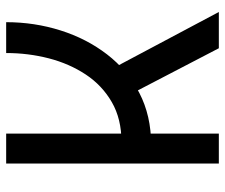

<svg xmlns="http://www.w3.org/2000/svg" viewBox="-74 -660 733 626"><g transform="rotate(-90 293.0 -346.5)"><path d="M134.8 -220.7 143.6 -317.4Q218.8 -317.4 273.4 -348.9Q328.1 -380.4 363.5 -433.8Q398.9 -487.3 416.3 -554.4Q433.6 -621.6 433.6 -693.4H534.2Q534.2 -601.1 507.3 -516.1Q480.5 -431.2 429.2 -364.5Q377.9 -297.9 303.7 -259.3Q229.5 -220.7 134.8 -220.7ZM73.2 0V-693.4H170.9V0ZM449.2 0 273.4 -337.9 361.3 -387.7 567.4 0Z"/></g></svg>

Font: Cascadia Code PL
Style: Regular
Weight: 400
Monospace: yes
Designer: Aaron Bell
Foundry: Saja Typeworks
Version: Version 2102.003